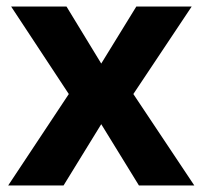

<svg xmlns="http://www.w3.org/2000/svg" viewBox="-20 -659 618 586"><path d="M190 -372 5 -93H174L289 -280L404 -93H573L387 -372L565 -639H396L289 -465L183 -639H14Z"/></svg>

Font: Noto Sans Telugu UI
Style: Bold
Weight: 700
Designer: Jelle Bosma - Monotype Design Team
Foundry: Monotype Imaging Inc.
Version: Version 2.005